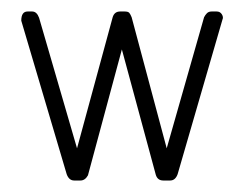

<svg xmlns="http://www.w3.org/2000/svg" viewBox="-20 -314 428 334"><path d="M289 -11Q285 0 276 0H264Q254 0 251 -10L192 -228L133 -9Q128 0 120 0H109Q100 0 96 -11L17 -278Q17 -294 28 -294H36Q44 -294 48 -283L114 -56L176 -284Q179 -294 189 -294H197Q203 -294 205 -291.5Q207 -289 209 -284L270 -56L335 -284Q337 -288 340 -291Q343 -294 348 -294H357Q363 -294 366 -289Q369 -284 367 -280Z"/></svg>

Font: Chathura
Style: Regular
Weight: 300
Designer: Appaji Ambarisha Darbha
Foundry: Aditya Fonts
Version: Version 1.00 2015